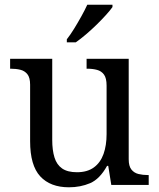

<svg xmlns="http://www.w3.org/2000/svg" viewBox="-20 -786 675 816"><path d="M273 10Q194 10 151 -36.5Q108 -83 108 -186V-426Q108 -456 96.5 -470.5Q85 -485 66.5 -489.5Q48 -494 26 -494H23V-536H202V-191Q202 -148 211.5 -117Q221 -86 244 -70Q267 -54 307 -54Q351 -54 379 -74.5Q407 -95 420 -131.5Q433 -168 433 -216V-422Q433 -454 422 -469Q411 -484 392.5 -489Q374 -494 351 -494H348V-536H527V-109Q527 -80 538.5 -65.5Q550 -51 568.5 -46.5Q587 -42 609 -42H612V0H453L440 -81H435Q404 -25 363 -7.5Q322 10 273 10ZM264 -619Q279 -638 295 -664Q311 -690 326 -717Q341 -744 351 -766H458V-756Q449 -743 431 -723Q413 -703 390.5 -681Q368 -659 345 -639.5Q322 -620 302 -606H264Z"/></svg>

Font: Noto Serif Sinhala
Style: Regular
Weight: 400
Designer: Jelle Bosma - Monotype Design Team
Foundry: Monotype Imaging Inc.
Version: Version 2.006